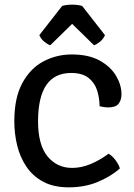

<svg xmlns="http://www.w3.org/2000/svg" viewBox="-20 -792 576 825"><path d="M408 -335.5Q407.5 -372.5 396.8 -405Q386 -437.5 359.5 -458Q333 -478.5 285.5 -478.5Q143.5 -478.5 143.5 -270.5Q143.5 -169.5 184.2 -120Q225 -70.5 290 -70.5Q329 -70.5 368.5 -86.8Q408 -103 446.5 -131.5Q463 -122 477 -103Q491 -84 495 -68Q457.5 -34.5 401.2 -10.8Q345 13 275.5 13Q210.5 13 165.8 -11Q121 -35 93.5 -75.8Q66 -116.5 53.8 -167Q41.5 -217.5 41.5 -271Q41.5 -371.5 75.8 -434.8Q110 -498 166.2 -528Q222.5 -558 288 -558Q361.5 -558 408.8 -531.5Q456 -505 479 -465.8Q502 -426.5 502 -387Q502 -362.5 489.8 -346.5Q477.5 -330.5 445.5 -330.5Q435.5 -330.5 426.5 -332Q417.5 -333.5 408 -335.5ZM333 -766.5 431 -641Q424 -624.5 410 -613Q396 -601.5 384 -597.5L290 -689.5L196 -597.5Q184 -601.5 170 -613Q156 -624.5 149 -641L247 -766.5Q265.5 -772 290 -772Q314.5 -772 333 -766.5Z"/></svg>

Font: Signika Negative SC
Style: Regular
Weight: 400
Designer: Anna Giedryś
Foundry: Anna Giedryś
Version: Version 2.000; ttfautohint (v1.8.3) -l 8 -r 50 -G 200 -x 9 -